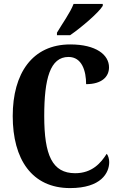

<svg xmlns="http://www.w3.org/2000/svg" viewBox="-20 -951 613 981"><path d="M271 -784V-771H338C395 -810 484 -886 505 -921V-931H356C339 -886 296 -827 271 -784ZM338 10C497 10 538 -68 538 -123C538 -138 533 -157 525 -165C496 -119 451 -66 364 -66C247 -66 206 -158 206 -358C206 -549 236 -660 330 -660C399 -660 420 -588 420 -521C499 -521 537 -558 537 -607C537 -671 471 -724 339 -724C145 -724 45 -576 45 -358C45 -137 143 10 338 10Z"/></svg>

Font: Noto Serif Tamil ExtraCondensed ExtraBold
Style: Regular
Weight: 800
Width: 2
Designer: Indian Type Foundry, Tom Grace, and the Monotype Design Team
Foundry: Monotype Imaging Inc.
Version: Version 2.004